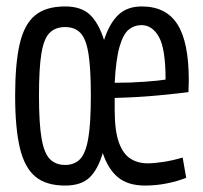

<svg xmlns="http://www.w3.org/2000/svg" viewBox="-20 -566 629 596"><path d="M27 -269Q27 -368 41 -429Q55 -490 88.5 -518Q122 -546 182 -546Q232 -546 259 -520.5Q286 -495 303 -442Q320 -494 347.5 -520Q375 -546 420 -546Q495 -546 530.5 -491Q566 -436 566 -317Q566 -305 565.5 -295.5Q565 -286 565 -280Q535 -276 473 -270Q411 -264 336 -262Q336 -253 336 -243.5Q336 -234 336 -225Q336 -160 349 -124Q362 -88 385 -73.5Q408 -59 438 -59Q459 -59 488 -63.5Q517 -68 547 -77L558 -14Q530 -3 497 3.5Q464 10 430 10Q378 10 347 -15Q316 -40 299 -91Q284 -40 258 -15Q232 10 182 10Q123 10 89.5 -18Q56 -46 41.5 -107.5Q27 -169 27 -269ZM336 -309Q386 -309 432 -312.5Q478 -316 494 -319Q494 -414 473.5 -451Q453 -488 419 -488Q397 -488 380 -474.5Q363 -461 351.5 -422.5Q340 -384 336 -309ZM101 -269Q101 -183 109 -136.5Q117 -90 135 -72Q153 -54 182 -54Q211 -54 228.5 -72Q246 -90 254 -136.5Q262 -183 262 -269Q262 -354 254.5 -400Q247 -446 229.5 -464Q212 -482 182 -482Q152 -482 134 -464Q116 -446 108.5 -400Q101 -354 101 -269Z"/></svg>

Font: Georama Condensed
Style: Regular
Weight: 400
Width: 3
Designer: Jean-Baptiste Levee
Foundry: Production Type
Version: Version 1.000